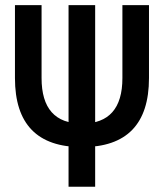

<svg xmlns="http://www.w3.org/2000/svg" viewBox="-20 -713 626 733"><path d="M293 -151.4Q37.1 -151.4 37.1 -415V-693.4H138.7V-415Q138.7 -241.2 293 -241.2Q447.3 -241.2 447.3 -415V-693.4H548.8V-415Q548.8 -151.4 293 -151.4ZM241.7 -200.2H343.3V0H241.7ZM343.3 -200.2H241.7V-693.4H343.3Z"/></svg>

Font: Cascadia Code
Style: Regular
Weight: 400
Designer: Aaron Bell
Foundry: Saja Typeworks
Version: Version 2404.023